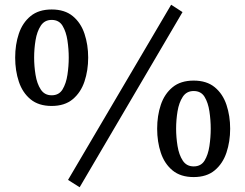

<svg xmlns="http://www.w3.org/2000/svg" viewBox="-20 -741 1034 810"><path d="M198 -294Q143 -294 109 -322Q75 -350 59.5 -396.5Q44 -443 44 -498Q44 -553 59.5 -599Q75 -645 109 -673Q143 -701 198 -701Q253 -701 287 -673Q321 -645 336.5 -598.5Q352 -552 352 -498Q352 -444 336.5 -397.5Q321 -351 287 -322.5Q253 -294 198 -294ZM198 -339Q229 -339 244 -364Q259 -389 264.5 -425.5Q270 -462 270 -498Q270 -534 264.5 -570.5Q259 -607 244 -632Q229 -657 198 -657Q168 -657 152 -632.5Q136 -608 130 -571.5Q124 -535 124 -498Q124 -462 130 -425Q136 -388 152 -363.5Q168 -339 198 -339ZM316 49 267 18 702 -721 750 -690ZM797 6Q742 6 708 -22Q674 -50 658.5 -96.5Q643 -143 643 -198Q643 -253 658.5 -299Q674 -345 708 -373Q742 -401 797 -401Q852 -401 886 -373Q920 -345 935.5 -298.5Q951 -252 951 -198Q951 -144 935.5 -97.5Q920 -51 886 -22.5Q852 6 797 6ZM797 -39Q828 -39 843 -63.5Q858 -88 863.5 -125Q869 -162 869 -198Q869 -234 863.5 -271Q858 -308 843 -332.5Q828 -357 797 -357Q767 -357 751 -332.5Q735 -308 729 -271.5Q723 -235 723 -198Q723 -162 729 -125Q735 -88 751 -63.5Q767 -39 797 -39Z"/></svg>

Font: Andada Pro
Style: Regular
Weight: 400
Designer: Carolina Giovagnoli
Foundry: Huerta Tipografica
Version: Version 3.003